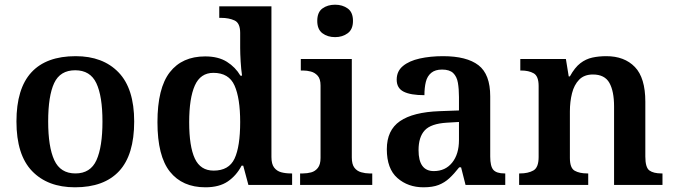

<svg xmlns="http://www.w3.org/2000/svg" viewBox="-20 -787 2866 817"><path d="M299 10Q183 10 116.5 -59Q50 -128 50 -270Q50 -410 113.5 -479Q177 -548 302 -548Q418 -548 484.5 -479Q551 -410 551 -270Q551 -128 487 -59Q423 10 299 10ZM301 -49Q365 -49 390.5 -105.5Q416 -162 416 -270Q416 -378 390 -433Q364 -488 300 -488Q236 -488 210.5 -433.5Q185 -379 185 -270Q185 -162 211 -105.5Q237 -49 301 -49Z M854 10Q756 10 703 -56.5Q650 -123 650 -267Q650 -412 702.5 -479.5Q755 -547 853 -547Q909 -547 945.5 -524Q982 -501 1003 -465H1010Q1006 -492 1004 -525.5Q1002 -559 1002 -583V-647Q1002 -689 978 -700Q954 -711 921 -711H913V-760H1135V-119Q1135 -89 1146.5 -74Q1158 -59 1176.5 -54Q1195 -49 1218 -49H1223V0H1037L1015 -82H1008Q986 -40 949.5 -15Q913 10 854 10ZM889 -61Q954 -61 978 -112Q1002 -163 1002 -268Q1002 -369 978 -423Q954 -477 888 -477Q833 -477 809 -423Q785 -369 785 -267Q785 -164 809 -112.5Q833 -61 889 -61Z M1257 0V-49H1269Q1287 -49 1304 -53.5Q1321 -58 1332.5 -72.5Q1344 -87 1344 -115V-423Q1344 -451 1332 -464.5Q1320 -478 1303 -482.5Q1286 -487 1269 -487H1260V-536H1477V-117Q1477 -88 1488 -73.5Q1499 -59 1517 -54Q1535 -49 1551 -49H1564V0ZM1406 -629Q1374 -629 1352 -645.5Q1330 -662 1330 -698Q1330 -735 1352 -751Q1374 -767 1406 -767Q1437 -767 1459.5 -751Q1482 -735 1482 -698Q1482 -662 1459.5 -645.5Q1437 -629 1406 -629Z M1782 10Q1716 10 1671 -29.5Q1626 -69 1626 -152Q1626 -233 1682 -271.5Q1738 -310 1851 -314L1933 -317V-374Q1933 -408 1928.5 -434.5Q1924 -461 1908.5 -476Q1893 -491 1861 -491Q1832 -491 1815 -477Q1798 -463 1792 -438.5Q1786 -414 1786 -382Q1727 -382 1697.5 -397Q1668 -412 1668 -448Q1668 -484 1694.5 -506Q1721 -528 1766 -538Q1811 -548 1865 -548Q1966 -548 2016 -509.5Q2066 -471 2066 -377V-121Q2066 -79 2079.5 -64Q2093 -49 2127 -49H2130V0H1961L1942 -75H1934Q1912 -47 1892 -28.5Q1872 -10 1846.5 0Q1821 10 1782 10ZM1826 -59Q1875 -59 1904 -95Q1933 -131 1933 -191V-268L1882 -265Q1814 -261 1787.5 -232.5Q1761 -204 1761 -148Q1761 -59 1826 -59Z M2189 0V-49H2193Q2227 -49 2249.5 -61.5Q2272 -74 2272 -119V-421Q2272 -463 2251 -475Q2230 -487 2197 -487H2194V-536H2388L2400 -462H2405Q2426 -500 2449.5 -518Q2473 -536 2500.5 -542Q2528 -548 2560 -548Q2637 -548 2681.5 -502Q2726 -456 2726 -354V-121Q2726 -74 2743.5 -61.5Q2761 -49 2795 -49H2799V0H2593V-334Q2593 -399 2573 -434.5Q2553 -470 2503 -470Q2466 -470 2444.5 -448Q2423 -426 2414 -390Q2405 -354 2405 -313V-115Q2405 -72 2425.5 -60.5Q2446 -49 2479 -49H2483V0Z"/></svg>

Font: Noto Nastaliq Urdu SemiBold
Style: Regular
Weight: 600
Version: Version 3.007